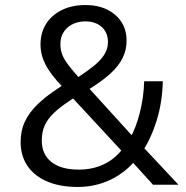

<svg xmlns="http://www.w3.org/2000/svg" viewBox="-20 -734 739 763"><path d="M289 9Q218 9 167 -13Q116 -35 89 -75Q62 -115 62 -169Q62 -215 79 -251Q96 -287 129 -319Q162 -351 208 -381L242 -404L231 -386Q181 -438 161 -477Q141 -516 141 -557Q141 -604 163 -639Q185 -674 225.5 -694Q266 -714 320 -714Q368 -714 404.5 -696.5Q441 -679 462 -647.5Q483 -616 483 -572Q483 -536 467.5 -504Q452 -472 418 -441Q384 -410 327 -375L324 -394L513 -186L497 -185Q520 -225 535.5 -285.5Q551 -346 553 -411H627Q625 -328 603 -256.5Q581 -185 546 -132L543 -156L689 0H588L499 -98H519Q477 -47 417.5 -19Q358 9 289 9ZM293 -60Q350 -60 395.5 -82.5Q441 -105 473 -150L472 -125L257 -357L290 -356L259 -335Q219 -309 194 -285Q169 -261 157.5 -235Q146 -209 146 -175Q146 -121 184 -90.5Q222 -60 293 -60ZM320 -649Q276 -649 248 -624Q220 -599 220 -558Q220 -537 227 -518Q234 -499 251.5 -476Q269 -453 299 -419L279 -420Q326 -450 354.5 -473.5Q383 -497 396 -519.5Q409 -542 409 -566Q409 -605 384 -627Q359 -649 320 -649Z"/></svg>

Font: Nunito Sans 10pt
Style: Regular
Weight: 400
Designer: Vernon Adams
Foundry: Vernon Adams
Version: Version 3.101;gftools[0.9.27]